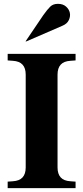

<svg xmlns="http://www.w3.org/2000/svg" viewBox="-20 -981 434 1001"><path d="M280 -108Q280 -74 296.5 -56Q313 -38 347 -36L374 -34V0H20V-34L47 -36Q81 -38 97.5 -56Q114 -74 114 -108V-592Q114 -626 97.5 -644Q81 -662 47 -664L20 -666V-700H374V-666L347 -664Q313 -662 296.5 -644Q280 -626 280 -592ZM113 -765H117L306 -847Q330 -857 339 -876.5Q348 -896 344 -914.5Q340 -933 324 -947Q308 -961 282 -961Q257 -961 242 -946.5Q227 -932 205 -901Z"/></svg>

Font: Redaction
Style: Bold
Weight: 700
Designer: Jeremy Mickel / Forest Young
Foundry: MCKL
Version: Version 2.001; Redaction Bold